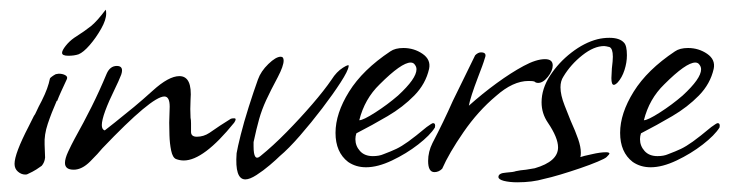

<svg xmlns="http://www.w3.org/2000/svg" viewBox="-20 -334 1504 396"><path d="M121 -219Q108 -219 108 -225Q108 -230 115.5 -239.5Q123 -249 133 -256Q155 -270 167.5 -280Q180 -290 198 -314Q199 -312 199 -306Q199 -293 188.5 -274.5Q178 -256 165 -241Q152 -226 142 -222Q133 -219 121 -219ZM32 26Q24 26 17 20Q10 14 10 4Q10 -17 39 -73L50 -95Q52 -97 55.5 -105Q59 -113 66 -126Q73 -140 77 -151Q81 -162 83 -172Q83 -173 87 -176Q91 -179 95 -181L101 -182Q109 -182 114.5 -179Q120 -176 118 -171Q111 -156 106 -145Q101 -134 98 -126H97Q86 -101 78.5 -78.5Q71 -56 72 -36L73 -9Q72 1 66 8Q62 11 55 15.5Q48 20 37 25Q36 26 32 26Z M132 16Q114 16 114 2Q114 -7 120.5 -21Q127 -35 134 -48Q153 -82 169 -114Q185 -146 200 -182Q207 -198 221 -198Q236 -198 230 -180Q224 -165 218 -153Q190 -96 190 -76Q190 -67 196 -65Q210 -76 217 -81.5Q224 -87 225 -88Q239 -99 256.5 -113.5Q274 -128 295 -147Q328 -177 350 -177Q377 -177 373 -128Q372 -109 373 -91Q374 -87 374 -79.5Q374 -72 374 -62Q374 -52 386 -52Q400 -52 412 -60L434 -75L456 -89Q458 -90 463 -90Q469 -90 463 -81Q400 -3 359 -3Q351 -3 343 -6Q336 -9 333 -23.5Q330 -38 329.5 -55Q329 -72 329 -81L330 -114Q330 -135 319 -135Q293 -135 191 -28Q183 -18 166 -1Q149 16 132 16Z M486 36Q464 36 468 -18Q470 -30 476.5 -56Q483 -82 493 -113.5Q503 -145 512 -170Q518 -187 533.5 -202Q549 -217 559 -217Q565 -217 565 -209Q565 -198 553 -175Q538 -147 529 -127.5Q520 -108 514.5 -88.5Q509 -69 503 -41V-32Q503 0 517 -12Q543 -33 571 -61.5Q599 -90 624 -119Q649 -148 664 -170Q674 -186 687.5 -194.5Q701 -203 699 -197Q698 -188 682.5 -164Q667 -140 644.5 -110.5Q622 -81 598.5 -54Q575 -27 557 -12Q550 -5 536.5 6.5Q523 18 509 27Q495 36 486 36Z M735 11Q714 11 698 0Q672 -20 672 -60Q672 -100 700 -145Q728 -190 785 -228Q795 -235 812 -235Q834 -235 851.5 -223Q869 -211 865 -192Q858 -161 834.5 -137Q811 -113 779.5 -94.5Q748 -76 715 -59Q714 -56 713.5 -53Q713 -50 713 -47Q713 -33 722.5 -22.5Q732 -12 749 -12Q762 -12 771 -16Q787 -22 797.5 -27Q808 -32 822 -42Q836 -52 860 -72Q871 -80 873 -80Q879 -80 877 -71Q867 -55 842.5 -36Q818 -17 788.5 -3Q759 11 735 11ZM721 -86Q729 -86 754 -102Q779 -118 801 -137Q839 -172 839 -191Q839 -196 836 -200Q833 -205 827 -205Q808 -205 763 -160Q732 -130 721 -86Z M876 21Q863 21 863 -2Q863 -21 872 -39Q895 -83 914 -126Q927 -152 938.5 -176Q950 -200 960 -220Q966 -226 972 -226Q985 -226 980 -214Q978 -207 974.5 -197.5Q971 -188 966 -175Q950 -133 947 -116Q975 -141 1004.5 -162.5Q1034 -184 1060 -198Q1086 -212 1104 -212Q1120 -212 1120 -199Q1120 -188 1110 -175.5Q1100 -163 1090 -163Q1085 -163 1082 -166Q1079 -167 1070 -167Q1038 -167 1003 -136Q966 -105 936 -61.5Q906 -18 892 14Q885 21 876 21Z M1047 42Q1031 42 1019 39Q1008 36 1008 31Q1008 23 1024 22Q1039 21 1044 19Q1053 17 1065 16Q1076 14 1083 13Q1131 -1 1131 -30Q1131 -50 1110 -81Q1097 -100 1097 -123Q1097 -151 1114.5 -178Q1132 -205 1158.5 -225.5Q1185 -246 1212 -253Q1224 -256 1237 -256Q1258 -256 1267 -246Q1273 -240 1273 -220Q1273 -205 1268 -189.5Q1263 -174 1254 -164Q1249 -159 1246 -159Q1241 -159 1241 -173L1242 -193Q1243 -201 1243.5 -207Q1244 -213 1244 -217Q1244 -234 1237 -237Q1229 -239 1226 -239Q1205 -239 1181 -220Q1157 -201 1142 -176Q1136 -167 1136 -154Q1136 -138 1144.5 -116.5Q1153 -95 1157 -85Q1167 -63 1172.5 -47Q1178 -31 1178 -19Q1178 -13 1177 -10Q1182 -12 1201 -16Q1218 -20 1230 -20Q1237 -20 1237 -17Q1237 -16 1231 -10Q1228 -7 1212.5 -0.5Q1197 6 1176.5 13Q1156 20 1136 26Q1116 32 1102 35Q1078 42 1047 42Z M1322 11Q1301 11 1285 0Q1259 -20 1259 -60Q1259 -100 1287 -145Q1315 -190 1372 -228Q1382 -235 1399 -235Q1421 -235 1438.5 -223Q1456 -211 1452 -192Q1445 -161 1421.5 -137Q1398 -113 1366.5 -94.5Q1335 -76 1302 -59Q1301 -56 1300.5 -53Q1300 -50 1300 -47Q1300 -33 1309.5 -22.5Q1319 -12 1336 -12Q1349 -12 1358 -16Q1374 -22 1384.5 -27Q1395 -32 1409 -42Q1423 -52 1447 -72Q1458 -80 1460 -80Q1466 -80 1464 -71Q1454 -55 1429.5 -36Q1405 -17 1375.5 -3Q1346 11 1322 11ZM1308 -86Q1316 -86 1341 -102Q1366 -118 1388 -137Q1426 -172 1426 -191Q1426 -196 1423 -200Q1420 -205 1414 -205Q1395 -205 1350 -160Q1319 -130 1308 -86Z"/></svg>

Font: Allison
Style: Regular
Weight: 400
Designer: Robert E. Leuschke
Foundry: Robert E. Leuschke
Version: Version 1.010; ttfautohint (v1.8.3)